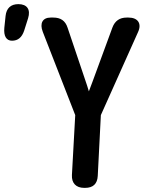

<svg xmlns="http://www.w3.org/2000/svg" viewBox="-158 -871 695 929"><path d="M315 -20 330 -314 510 -716C529 -757 509 -786 464 -786H455C421 -786 398 -770 386 -738L289 -474C283 -459 278 -444 272 -429C266 -448 261 -466 257 -476L169 -737C158 -771 135 -786 100 -786H87C48 -786 33 -758 49 -717L206 -314L190 -24C188 15 210 38 249 38H254C292 38 313 19 315 -20ZM-100 -674C-71 -674 -52 -690 -41 -723L-22 -783C-9 -825 -27 -851 -69 -851C-106 -851 -127 -831 -131 -794L-137 -737C-141 -696 -127 -674 -100 -674Z"/></svg>

Font: 寒蝉团圆体 Round
Style: Regular
Weight: 500
Designer: 寒蝉字型
Version: Version 2.700;Glyphs 3.1.1 (3135)